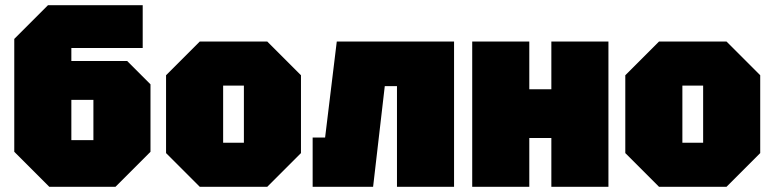

<svg xmlns="http://www.w3.org/2000/svg" viewBox="-20 -720 2980 740"><path d="M255 -180H340V-335H255ZM170 0 35 -135V-570L165 -700H530V-535H255V-485H470L560 -395V-135L425 0Z M620 -130V-430L750 -560H1010L1140 -430V-130L1010 0H750ZM840 -170H920V-390H840Z M1730 -560V0H1510V-388H1463L1418 0H1185V-190H1233L1278 -560Z M1800 0V-560H2020V-376H2105V-560H2325V0H2105V-188H2020V0Z M2390 -130V-430L2520 -560H2780L2910 -430V-130L2780 0H2520ZM2610 -170H2690V-390H2610Z"/></svg>

Font: Tektur SemiCondensed Black
Style: Regular
Weight: 900
Width: 4
Designer: Adam Jagosz
Foundry: Adam Jagosz
Version: Version 1.005;gftools[0.9.30]